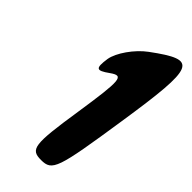

<svg xmlns="http://www.w3.org/2000/svg" viewBox="-259 -937 945 945"><g transform="rotate(45 214.0 -464.5)"><path d="M243 -801C187 -760 133 -683 125 -633C114 -558 125 -551 182 -592C244 -636 245 -604 206 -346C165 -79 170 -50 245 -50C323 -50 332 -79 391 -467C459 -913 444 -949 243 -801Z"/></g></svg>

Font: Hussar Skorodowane
Style: Ky
Weight: 700
Foundry: Cannot Into Space Fonts
Version: Version 0.892